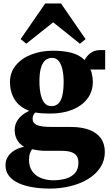

<svg xmlns="http://www.w3.org/2000/svg" viewBox="-20 -827 628 1098"><path d="M265 251.5Q216.5 251.5 171.2 244.5Q126 237.5 90 222Q54 206.5 32.8 180.8Q11.5 155 11.5 117Q11.5 90.5 25 69.2Q38.5 48 62.5 33.2Q86.5 18.5 117.5 12.5Q89.5 -4.5 76.8 -28.8Q64 -53 64 -83.5Q64 -107.5 74 -128Q84 -148.5 102.8 -165Q121.5 -181.5 147.5 -193Q90 -215 63.5 -258.5Q37 -302 37 -357Q37 -413 70.5 -453.5Q104 -494 159.8 -515.5Q215.5 -537 283 -537Q345 -537 390 -524.8Q435 -512.5 464 -483.5Q475.5 -506.5 497.5 -523.5Q519.5 -540.5 552.5 -540.5H581.5V-429.5H496.5Q501 -423.5 504 -411Q507 -398.5 509 -384.8Q511 -371 511 -361Q511 -304 480 -263Q449 -222 394 -199.8Q339 -177.5 266.5 -177.5Q245 -177.5 221.8 -179Q198.5 -180.5 182 -183.5Q173.5 -175.5 170 -167.2Q166.5 -159 166.5 -147.5Q166.5 -123 191 -112Q215.5 -101 278.5 -101H384Q447 -101 490.5 -84.5Q534 -68 556.8 -36.2Q579.5 -4.5 579.5 42Q579.5 91 554.2 130Q529 169 485 196Q441 223 384.2 237.2Q327.5 251.5 265 251.5ZM283 204Q325.5 204 358.2 194Q391 184 409.8 161.8Q428.5 139.5 428.5 103Q428.5 79.5 418.5 64.8Q408.5 50 387.2 42.8Q366 35.5 332.5 35.5H241Q218.5 35.5 198.5 32.8Q178.5 30 163 26.5Q156.5 36 151.2 50.2Q146 64.5 146 88Q146 127 164.5 152.8Q183 178.5 214.2 191Q245.5 203.5 283 204ZM273.5 -220Q310 -220 327 -253.5Q344 -287 344 -358Q344 -399 337 -430Q330 -461 315.5 -478.5Q301 -496 277.5 -496Q254 -496 238 -481.5Q222 -467 213.8 -437.5Q205.5 -408 205.5 -362Q205.5 -320.5 212.5 -288.2Q219.5 -256 234.5 -238Q249.5 -220 273.5 -220ZM130.5 -577 98 -603.5 238.5 -807H329L469.5 -603L437 -577L284 -699.5Z"/></svg>

Font: Merriweather 96pt Black
Style: Regular
Weight: 900
Version: Version 2.100